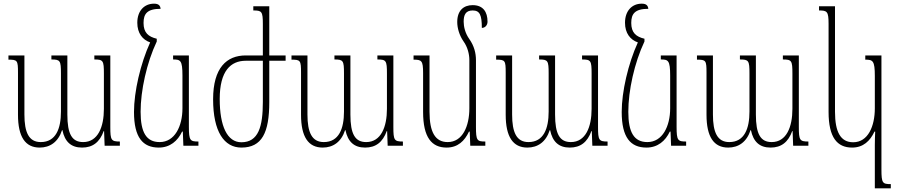

<svg xmlns="http://www.w3.org/2000/svg" viewBox="-20 -794 4906 1046"><path d="M494 -492V-470C542 -470 546 -464 546 -393V-201C546 -103 514 -20 433 -20C372 -20 347 -64 347 -170V-492H260V-470C308 -470 312 -464 312 -394V-186C312 -94 285 -20 202 -20C137 -20 113 -73 113 -170V-492H26V-469C75 -469 78 -465 78 -398V-169C78 -48 118 10 196 10C252 10 297 -20 318 -85H320C333 -22 367 10 427 10C485 10 523 -19 545 -80H547L550 0H633V-23C586 -23 581 -30 581 -102V-492Z M845 10C906 10 948 -26 972 -77H976L979 0H1061V-23C1016 -23 1009 -28 1009 -103V-492H923V-470C963 -470 974 -466 974 -382V-204C974 -106 932 -20 850 -20C777 -20 746 -73 746 -185C746 -300 779 -452 834 -568V-583C788 -594 762 -616 762 -669C762 -719 782 -746 855 -746C853 -764 844 -774 819 -774C766 -774 728 -735 728 -670C728 -613 757 -577 798 -563C745 -447 710 -294 710 -184C710 -45 758 10 845 10Z M1412 -492H1319C1215 -492 1141 -425 1141 -253C1141 -77 1201 10 1295 10C1407 10 1447 -71 1447 -238V-463H1536V-492H1447V-760H1360V-737C1406 -737 1412 -732 1412 -663ZM1319 -463H1412V-239C1412 -104 1388 -19 1295 -19C1218 -19 1177 -106 1177 -255C1177 -408 1237 -463 1319 -463Z M2036 -492V-470C2084 -470 2088 -464 2088 -393V-201C2088 -103 2056 -20 1975 -20C1914 -20 1889 -64 1889 -170V-492H1802V-470C1850 -470 1854 -464 1854 -394V-186C1854 -94 1827 -20 1744 -20C1679 -20 1655 -73 1655 -170V-492H1568V-469C1617 -469 1620 -465 1620 -398V-169C1620 -48 1660 10 1738 10C1794 10 1839 -20 1860 -85H1862C1875 -22 1909 10 1969 10C2027 10 2065 -19 2087 -80H2089L2092 0H2175V-23C2128 -23 2123 -30 2123 -102V-492Z M2573 -103V-466C2573 -505 2563 -544 2537 -581C2514 -613 2506 -649 2506 -676C2506 -713 2517 -737 2555 -737C2594 -737 2605 -712 2605 -642C2623 -642 2636 -657 2636 -676C2636 -729 2612 -766 2555 -766C2506 -766 2471 -737 2471 -674C2471 -642 2482 -602 2505 -569C2528 -537 2537 -498 2537 -467V-204C2537 -106 2500 -20 2419 -20C2351 -20 2320 -74 2320 -185V-492H2233V-469C2277 -469 2285 -464 2285 -396V-184C2285 -45 2332 10 2413 10C2474 10 2511 -26 2535 -77H2539L2542 0H2624V-23C2579 -23 2573 -28 2573 -103Z M3151 -492V-470C3199 -470 3203 -464 3203 -393V-201C3203 -103 3171 -20 3090 -20C3029 -20 3004 -64 3004 -170V-492H2917V-470C2965 -470 2969 -464 2969 -394V-186C2969 -94 2942 -20 2859 -20C2794 -20 2770 -73 2770 -170V-492H2683V-469C2732 -469 2735 -465 2735 -398V-169C2735 -48 2775 10 2853 10C2909 10 2954 -20 2975 -85H2977C2990 -22 3024 10 3084 10C3142 10 3180 -19 3202 -80H3204L3207 0H3290V-23C3243 -23 3238 -30 3238 -102V-492Z M3502 10C3563 10 3605 -26 3629 -77H3633L3636 0H3718V-23C3673 -23 3666 -28 3666 -103V-492H3580V-470C3620 -470 3631 -466 3631 -382V-204C3631 -106 3589 -20 3507 -20C3434 -20 3403 -73 3403 -185C3403 -300 3436 -452 3491 -568V-583C3445 -594 3419 -616 3419 -669C3419 -719 3439 -746 3512 -746C3510 -764 3501 -774 3476 -774C3423 -774 3385 -735 3385 -670C3385 -613 3414 -577 3455 -563C3402 -447 3367 -294 3367 -184C3367 -45 3415 10 3502 10Z M4245 -492V-470C4293 -470 4297 -464 4297 -393V-201C4297 -103 4265 -20 4184 -20C4123 -20 4098 -64 4098 -170V-492H4011V-470C4059 -470 4063 -464 4063 -394V-186C4063 -94 4036 -20 3953 -20C3888 -20 3864 -73 3864 -170V-492H3777V-469C3826 -469 3829 -465 3829 -398V-169C3829 -48 3869 10 3947 10C4003 10 4048 -20 4069 -85H4071C4084 -22 4118 10 4178 10C4236 10 4274 -19 4296 -80H4298L4301 0H4384V-23C4337 -23 4332 -30 4332 -102V-492Z M4746 232H4833V209C4788 209 4782 204 4782 129V-492H4694V-469C4735 -469 4746 -464 4746 -380V-204C4746 -106 4709 -19 4628 -19C4560 -19 4529 -74 4529 -185V-760H4442V-737C4486 -737 4494 -732 4494 -664V-184C4494 -45 4541 10 4622 10C4683 10 4720 -26 4744 -77H4748C4747 -55 4746 -26 4746 -4Z"/></svg>

Font: Noto Serif Armenian ExtraCondensed ExtraLight
Style: Regular
Weight: 200
Width: 2
Designer: Monotype Design Team
Foundry: Monotype Imaging Inc.
Version: Version 2.008